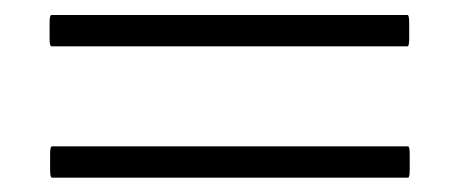

<svg xmlns="http://www.w3.org/2000/svg" viewBox="-20 -500 620 259"><path d="M49.4 -437.5H529.8C531.2 -437.9 532 -440.7 532 -448.9V-468.4C532 -476.6 531.2 -479.4 529.8 -479.8H49.4C47.6 -479.4 46.9 -476.6 46.9 -468.4V-448.9C46.9 -440.7 47.6 -437.9 49.4 -437.5ZM47.6 -271.7C47.6 -263.5 48.3 -260.7 50.1 -260.3H530.5C532 -260.7 532.7 -263.5 532.7 -271.7V-291.2C532.7 -299.4 532 -302.2 530.5 -302.6H50.1C48.3 -302.2 47.6 -299.4 47.6 -291.2Z"/></svg>

Font: Margiela Serif Text
Style: Regular
Weight: 400
Designer: Andreas Faust, Stefan Endress
Version: Version 1.002;FEAKit 1.0